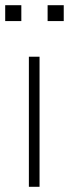

<svg xmlns="http://www.w3.org/2000/svg" viewBox="-23 -718 265 738"><path d="M88 0V-500H129V0ZM-3 -698H59V-637H-3ZM160 -698H222V-637H160Z"/></svg>

Font: MuliDisplayVN ExtraLight
Style: Regular
Weight: 200
Designer: Vernon Adams
Foundry: Vernon Adams
Version: Version 2.100